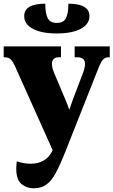

<svg xmlns="http://www.w3.org/2000/svg" viewBox="-20 -787 614 1039"><path d="M287 -606Q205 -606 158 -631Q111 -656 111 -700Q111 -767 225 -767Q225 -715 238 -689Q251 -663 287 -663Q324 -663 337 -689Q350 -715 350 -767Q464 -767 464 -700Q464 -656 417 -631Q370 -606 287 -606ZM162 232Q124 232 96 208.5Q68 185 68 126Q68 108 71 86Q109 99 146 99Q186 99 216.5 81.5Q247 64 265 26L61 -429Q49 -455 37.5 -466Q26 -477 4 -477H0V-536H310V-477H296Q281 -477 271 -468Q261 -459 261 -442Q261 -428 265 -414.5Q269 -401 273 -392L333 -250Q339 -236 344.5 -221.5Q350 -207 355 -193Q360 -207 365 -221.5Q370 -236 375 -250L429 -392Q440 -421 440 -442Q440 -477 398 -477H384V-536H574V-477H567Q549 -477 537 -464Q525 -451 507 -404L336 28Q306 104 282 148.5Q258 193 230 212.5Q202 232 162 232Z"/></svg>

Font: Noto Serif SemiCondensed Black
Style: Regular
Weight: 900
Width: 4
Designer: Monotype Design Team
Foundry: Monotype Imaging Inc.
Version: Version 2.014; ttfautohint (v1.8.4.7-5d5b)